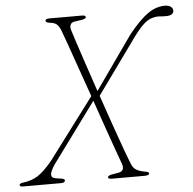

<svg xmlns="http://www.w3.org/2000/svg" viewBox="-67 -762 817 814"><g transform="rotate(-5 341.0 -355.5)"><path d="M259 -643.5Q264 -627 277.2 -586.5Q290.5 -546 309 -490.8Q327.5 -435.5 348 -375.5L508.5 -603Q556.5 -662.5 591.8 -686.8Q627 -711 663.5 -711Q681 -711 689.5 -703.8Q698 -696.5 698 -687.5Q698 -666.5 664 -666.5Q650.5 -666.5 638.2 -667.8Q626 -669 609.5 -665Q590.5 -660.5 571.5 -643.8Q552.5 -627 526.5 -592L355.5 -354.5Q377.5 -290.5 398.5 -229.8Q419.5 -169 436.5 -122.8Q453.5 -76.5 462 -56Q468.5 -38 482.2 -29.8Q496 -21.5 519 -17.5Q535.5 -15.5 535.5 -9Q535.5 0 516 0H377.5Q360.5 0 360.5 -7Q361 -15 379 -18L405.5 -22.5Q435.5 -27.5 424.5 -59Q418.5 -75 403.5 -117Q388.5 -159 368.5 -216.2Q348.5 -273.5 327 -336L141 -82.5Q121 -53 121.2 -39Q121.5 -25 140 -22.5L162.5 -19Q177.5 -17 177.5 -10.5Q177.5 0 160 0H-3Q-15.5 0 -15.5 -7.5Q-15.5 -14 -1.5 -16Q36 -20.5 62.8 -37.2Q89.5 -54 126 -98L320 -356.5Q298 -418.5 277.8 -476.8Q257.5 -535 241.8 -579.2Q226 -623.5 218.5 -643.5Q210.5 -663.5 201 -671.5Q191.5 -679.5 172 -681.5Q154.5 -683.5 154.5 -692Q155 -700 172.5 -700H309.5Q327 -700 326 -692Q326 -685.5 308 -682L275.5 -677Q264 -675 259.5 -665.8Q255 -656.5 259 -643.5Z"/></g></svg>

Font: Fraunces 9pt S000 Thin
Style: Italic
Weight: 100
Italic angle: -16°
Version: Version 1.000; ttfautohint (v1.8.3)